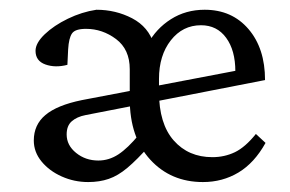

<svg xmlns="http://www.w3.org/2000/svg" viewBox="-20 -362 586 388"><path d="M158.2 5.9Q129.9 5.9 104.7 -5.4Q79.6 -16.6 64 -35.6Q48.3 -54.7 48.3 -78.1Q48.3 -109.9 71.8 -129.6Q95.2 -149.4 145.5 -159.7L465.3 -220.7L455.6 -199.7V-217.8Q455.6 -260.3 437 -285.6Q418.5 -311 386.2 -311Q349.1 -311 325.2 -280.5Q301.3 -250 301.3 -202.6V-176.3Q301.3 -111.8 331.1 -78.1Q360.8 -44.4 409.2 -44.4Q433.6 -44.4 454.6 -54.4Q475.6 -64.5 497.1 -91.3L516.6 -73.2Q494.1 -32.7 461.9 -13.4Q429.7 5.9 390.1 5.9Q325.2 5.9 283.7 -39.3Q242.2 -84.5 242.2 -162.1V-222.2Q242.2 -262.2 214.6 -283Q187 -303.7 153.8 -303.7Q131.8 -303.7 125.5 -294.4Q119.1 -285.2 117.7 -262.2L116.2 -231Q91.8 -224.6 71.8 -231.7Q51.8 -238.8 51.8 -259.3Q51.8 -274.9 70.3 -292.7Q88.9 -310.5 117.2 -324.2Q145.5 -337.9 174.8 -342.3Q213.9 -342.3 247.1 -325Q280.3 -307.6 291 -272.5H278.3Q295.4 -304.2 325.4 -323.2Q355.5 -342.3 393.6 -342.3Q448.7 -342.3 482.2 -303.2Q515.6 -264.2 515.6 -200.2L152.8 -129.4Q135.3 -126 125 -116.9Q114.7 -107.9 114.7 -90.3Q114.7 -68.4 133.8 -53Q152.8 -37.6 178.7 -37.6Q200.2 -37.6 219.2 -50Q238.3 -62.5 261.2 -90.3L283.2 -68.8Q256.8 -39.1 237.5 -22.9Q218.3 -6.8 199.7 -0.5Q181.2 5.9 158.2 5.9Z"/></svg>

Font: Lateef Light
Style: Regular
Weight: 300
Designer: SIL International
Foundry: SIL International
Version: Version 4.200